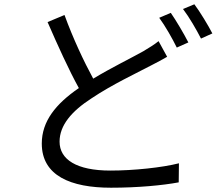

<svg xmlns="http://www.w3.org/2000/svg" viewBox="-20 -835 1040 896"><path d="M887 -815 834 -793C863 -755 896 -698 918 -655L971 -679C952 -716 914 -779 887 -815ZM777 -775 723 -752C751 -714 785 -654 805 -613L859 -637C838 -678 802 -739 777 -775ZM281 -765 202 -732C249 -624 302 -507 348 -424C240 -350 175 -269 175 -165C175 -15 310 41 498 41C623 41 739 30 814 16L815 -73C737 -53 604 -39 495 -39C337 -39 258 -91 258 -174C258 -250 314 -316 407 -376C504 -441 616 -493 684 -529C713 -544 738 -557 760 -570L720 -643C699 -626 677 -613 649 -596C594 -565 503 -521 415 -468C372 -547 321 -655 281 -765Z"/></svg>

Font: DAIFUKU Sans JP
Style: Regular
Weight: 400
Designer: Original font ‘Source Han Sans JP’ : Ryoko NISHIZUKA  (kana, bopomofo & ideographs); Paul D. Hunt (Latin, Greek & Cyrill
Foundry: Daifuku
Version: Version 1.001